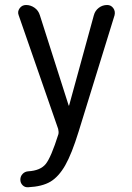

<svg xmlns="http://www.w3.org/2000/svg" viewBox="-20 -540 540 788"><path d="M218.8 -10.7 56.6 -477.5Q50.8 -492.2 60.5 -505.9Q70.3 -519.5 86.9 -519.5Q105.5 -519.5 121.6 -508.3Q137.7 -497.1 143.6 -477.5L261.7 -107.4Q261.7 -106.4 262.7 -106.4Q263.7 -106.4 263.7 -107.4L365.2 -477.5Q370.1 -496.1 385.3 -507.8Q400.4 -519.5 419.9 -519.5Q435.5 -519.5 444.8 -506.8Q454.1 -494.1 450.2 -477.5L302.7 0Q274.4 91.8 247.6 138.7Q220.7 185.5 187 205.6Q153.3 225.6 95.7 228.5Q82 229.5 72.8 220.2Q63.5 210.9 63.5 197.3Q63.5 183.6 72.8 173.8Q82 164.1 95.7 163.1Q145.5 160.2 167.5 133.3Q189.5 106.4 219.7 10.7Q221.7 2 218.8 -10.7Z"/></svg>

Font: Rounded-X Mgen+ 1mn regular
Style: Regular
Weight: 400
Designer: [Source Han Sans]
Ryoko NISHIZUKA  (kana & ideographs); Paul D. Hunt (Latin, Greek & Cyrillic); Wenlong ZHANG  (bopomofo
Version: Version 1.059.20150602